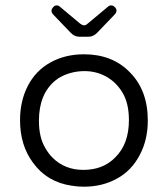

<svg xmlns="http://www.w3.org/2000/svg" viewBox="-20 -704 634 725"><path d="M278.3 -565.4H315.4Q332 -565.4 346.7 -580.1L414.1 -650.4Q419.9 -657.2 419.9 -664.1Q419.9 -670.9 413.6 -677.2Q407.2 -683.6 399.9 -683.6Q392.6 -683.6 387.7 -678.7L311.5 -615.2Q304.7 -608.4 296.9 -608.4Q293.9 -608.4 290 -610.4L283.2 -614.3L206.1 -678.7Q201.2 -683.6 193.8 -683.6Q186.5 -683.6 180.7 -676.8Q168.9 -664.1 179.7 -650.4L247.1 -580.1Q261.7 -565.4 278.3 -565.4ZM538.1 -249Q538.1 -364.3 468.8 -432.6Q403.3 -499 296.9 -499Q225.6 -499 169.9 -467.8Q115.2 -437.5 85.4 -380.4Q55.7 -323.2 55.7 -250Q55.7 -155.3 104.5 -89.8Q157.2 -16.6 250 -2.9Q272.5 1 296.9 1Q367.2 1 422.9 -30.3Q477.5 -60.5 507.8 -119.1Q538.1 -175.8 538.1 -249ZM415 -109.4Q369.1 -62.5 294.9 -62.5Q224.6 -62.5 178.7 -108.4Q163.1 -124 151.4 -144.5Q127 -184.6 127 -248Q127 -349.6 189.5 -400.4Q201.2 -410.2 215.8 -417Q254.9 -435.5 299.3 -435.5Q343.8 -435.5 381.3 -414.6Q418.9 -393.6 442.4 -354.5Q466.8 -314.5 466.8 -250Q466.8 -160.2 415 -109.4Z"/></svg>

Font: FakePearl
Style: ExtraLight
Weight: 300
Version: Version 1.2